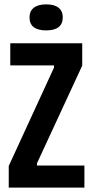

<svg xmlns="http://www.w3.org/2000/svg" viewBox="-20 -858 427 878"><path d="M20 0V-99L227 -549V-559H27V-660H356V-558L149 -111V-101H366V0ZM191 -719Q153 -719 134 -734Q115 -749 115 -778Q115 -807 134.5 -822.5Q154 -838 191 -838Q229 -838 248 -822.5Q267 -807 267 -779Q267 -749 248 -734Q229 -719 191 -719Z"/></svg>

Font: Bricolage Grotesque 36pt Condensed SemiBold
Style: Regular
Weight: 600
Width: 3
Designer: Mathieu Triay
Foundry: Atelier Triay
Version: Version 1.001;gftools[0.9.33.dev8+g029e19f]